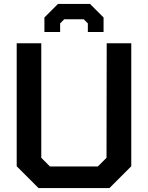

<svg xmlns="http://www.w3.org/2000/svg" viewBox="-20 -957 753 977"><path d="M206 -794V-868L275 -937H438L507 -868V-794H427V-838L406 -859H307L286 -838V-794ZM176 0 65 -111V-737H190V-154L234 -110H478L522 -154L523 -737H648V-111L537 0Z"/></svg>

Font: Tomorrow Medium
Style: Regular
Weight: 500
Designer: Tony de Marco, Monica Rizzolli
Foundry: Just in Type
Version: Version 2.002